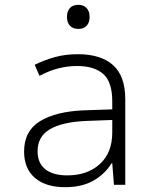

<svg xmlns="http://www.w3.org/2000/svg" viewBox="-20 -767 640 797"><path d="M250 10Q170 10 125 -28.5Q80 -67 80 -138Q80 -223 145.5 -263.5Q211 -304 327 -309L446 -313V-346Q446 -427 408.5 -460Q371 -493 300 -493Q219 -493 144 -452L124 -498Q162 -517 206 -529.5Q250 -542 303 -542Q399 -542 449.5 -496.5Q500 -451 500 -355V0H453L446 -89H443Q415 -44 367.5 -17Q320 10 250 10ZM259 -39Q343 -39 394.5 -86Q446 -133 446 -217V-269L339 -265Q240 -261 188 -231Q136 -201 136 -139Q136 -90 168 -64.5Q200 -39 259 -39ZM305 -647Q283 -647 270.5 -660Q258 -673 258 -697Q258 -720 270 -733.5Q282 -747 305 -747Q327 -747 339.5 -733.5Q352 -720 352 -697Q352 -674 340 -660.5Q328 -647 305 -647Z"/></svg>

Font: Noto Sans Mono Light
Style: Regular
Weight: 300
Designer: Monotype Design Team
Foundry: Monotype Imaging Inc.
Version: Version 2.014; ttfautohint (v1.8.4.7-5d5b)